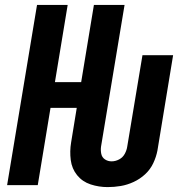

<svg xmlns="http://www.w3.org/2000/svg" viewBox="-20 -755 760 783"><path d="M419 8Q446 8 472.5 3.5Q499 -1 525 -13Q551 -25 572 -44.5Q593 -64 605 -89.5Q617 -115 622 -141L686 -530H561L499 -158Q497 -143 489 -128Q481 -113 466 -105Q451 -97 435 -97Q420 -97 408 -105Q396 -113 393 -127.5Q390 -142 392 -157L488 -735H363L311 -420H204L256 -735H131L9 0H134L186 -315H293L270 -174Q264 -138 268.5 -102.5Q273 -67 294.5 -40.5Q316 -14 349.5 -3Q383 8 419 8Z"/></svg>

Font: Iosevka Sparkle Oblique
Style: Bold
Weight: 700
Italic angle: -9°
Designer: Belleve Invis
Foundry: Belleve Invis
Version: Version 4.5.0; ttfautohint (v1.8.3)